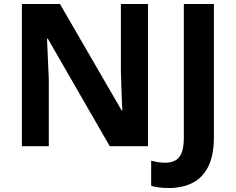

<svg xmlns="http://www.w3.org/2000/svg" viewBox="-20 -734 1184 964"><path d="M723 0H531L220 -540H216Q218 -489 220.5 -438Q223 -387 225 -336V0H90V-714H281L591 -179H594Q592 -228 590 -277Q588 -326 587 -376V-714H723ZM828 210Q799 210 777 207Q755 204 739 199V73Q755 77 772.5 80Q790 83 810 83Q836 83 857.5 73Q879 63 891 35.5Q903 8 903 -45V-714H1054V-46Q1054 46 1025.5 102.5Q997 159 946 184.5Q895 210 828 210Z"/></svg>

Font: Noto Sans
Style: Bold
Weight: 700
Designer: Monotype Design Team
Foundry: Monotype Imaging Inc.
Version: Version 2.000;GOOG;noto-source:20170915:90ef993387c0; ttfaut